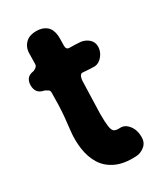

<svg xmlns="http://www.w3.org/2000/svg" viewBox="-167 -707 675 789"><g transform="rotate(-30 170.5 -312.5)"><path d="M239 13Q181 16 143 -2Q105 -20 85 -52.5Q65 -85 59 -127Q53 -169 58 -213Q62 -245 64.5 -272.5Q67 -300 68 -328Q69 -356 69 -387Q69 -394 66.5 -397.5Q64 -401 59.5 -403Q55 -405 49 -409Q27 -413 18 -425Q9 -437 9 -456Q9 -474 18 -486Q27 -498 49 -501Q58 -505 63.5 -510Q69 -515 69 -524Q69 -537 69.5 -551.5Q70 -566 70 -579Q73 -606 91 -622Q109 -638 140 -638Q170 -638 188 -623Q206 -608 209 -578Q210 -566 209.5 -553Q209 -540 209 -528Q209 -510 225 -510Q238 -510 251.5 -509.5Q265 -509 277 -508Q298 -505 313.5 -491.5Q329 -478 329 -456Q329 -433 313.5 -413.5Q298 -394 277 -392Q263 -392 249 -393Q235 -394 221 -395Q214 -396 209.5 -389.5Q205 -383 203 -370Q202 -331 200.5 -293.5Q199 -256 198 -211Q198 -172 201 -151.5Q204 -131 212.5 -125.5Q221 -120 239 -121Q262 -123 280 -101Q298 -79 298 -44Q298 -18 279.5 -3Q261 12 239 13Z"/></g></svg>

Font: Winky Sans SemiBold
Style: Regular
Weight: 600
Designer: Simon Atzbach
Foundry: typofactur
Version: Version 1.205